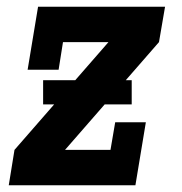

<svg xmlns="http://www.w3.org/2000/svg" viewBox="-20 -550 540 570"><path d="M6 0 23 -105 302 -425H167L154 -343H62L93 -530H470L452 -425L173 -105H308L322 -187H413L382 0ZM108 -240V-312H371V-240Z"/></svg>

Font: Iosevka Slab Extrabold Oblique
Style: Regular
Weight: 800
Italic angle: -9°
Monospace: yes
Designer: Belleve Invis
Foundry: Belleve Invis
Version: Version 11.1.1; ttfautohint (v1.8.3)